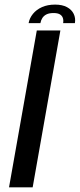

<svg xmlns="http://www.w3.org/2000/svg" viewBox="-20 -806 343 826"><path d="M18.8 0H120.5L239.8 -675H138.3ZM217 -786.2Q184.7 -786.2 160.6 -775.4Q136.5 -764.6 121.7 -746.3Q106.9 -728 103.1 -706.5H153.8Q156 -718.9 162.4 -728.8Q168.8 -738.6 180.3 -744.3Q191.8 -749.9 210.6 -749.9Q227.7 -749.9 237.3 -744.4Q246.8 -738.8 250.3 -729Q253.8 -719.1 251.6 -706.5H302.2Q305.9 -728 297.1 -746.3Q288.3 -764.6 268 -775.4Q247.7 -786.2 217 -786.2Z"/></svg>

Font: Anybody Thin
Style: Italic
Weight: 100
Italic angle: -10°
Designer: Tyler Finck
Foundry: Etcetera Type Company
Version: Version 1.114;gftools[0.9.25]